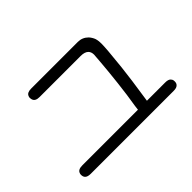

<svg xmlns="http://www.w3.org/2000/svg" viewBox="-113 -959 1225 1225"><g transform="rotate(-45 500.0 -346.5)"><path d="M627 -95.7H125Q86.9 -95.7 79.1 -73.2Q76.2 -67.4 76.2 -58.6Q76.2 -41 85.9 -31.2Q97.7 -19.5 125 -19.5H873Q900.4 -19.5 911.1 -31.2Q920.9 -40 920.9 -57.6Q920.9 -69.3 917.5 -75.2Q914.1 -81.1 911.1 -84Q900.4 -95.7 873 -95.7H708Q735.4 -275.4 744.6 -362.8Q753.9 -450.2 757.3 -493.7Q760.7 -537.1 760.7 -555.2Q760.7 -573.2 759.8 -580.1Q758.8 -586.9 757.8 -592.8Q756.8 -598.6 754.9 -604.5Q752.9 -610.4 750.5 -615.2Q748 -620.1 745.1 -625Q739.3 -634.8 731.4 -643.6Q702.1 -672.9 662.1 -672.9H240.2Q203.1 -672.9 195.3 -650.4Q192.4 -644.5 192.4 -637.7Q192.4 -630.9 193.4 -627Q194.3 -623 195.3 -620.1Q203.1 -596.7 240.2 -596.7H610.4Q647.5 -596.7 664.1 -580.1Q677.7 -566.4 677.7 -542Q677.7 -542 672.4 -474.6Q667 -407.2 655.8 -307.1Q644.5 -207 630.9 -127Z"/></g></svg>

Font: FakePearl
Style: Light
Weight: 350
Version: Version 1.2